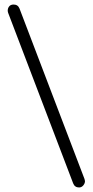

<svg xmlns="http://www.w3.org/2000/svg" viewBox="-20 -779 408 845"><path d="M328 46Q309 46 302 28L16 -722Q14 -728 14 -732Q14 -743 20.5 -751Q27 -759 40 -759Q59 -759 66 -741L352 9Q354 15 354 18Q354 28 346.5 37Q339 46 328 46Z"/></svg>

Font: Kiwi Maru
Style: Regular
Weight: 400
Designer: Hiroki-Chan
Version: Version 1.100